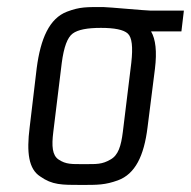

<svg xmlns="http://www.w3.org/2000/svg" viewBox="-20 -514 541 544"><path d="M273 -494C226 -494 207 -495 170 -481C120 -462 95 -405 84 -321L64 -153C55 -82 61 -35 94 -14C128 10 154 10 211 10C257 10 278 10 314 -3C363 -21 388 -72 398 -153L419 -319C425 -368 421 -403 408 -425H494L501 -484H406C393 -484 286 -494 273 -494ZM328 -140C323 -100 315 -74 293 -62C269 -48 254 -49 218 -49C183 -49 167 -48 146 -62C128 -74 126 -100 131 -140L155 -336C161 -381 171 -408 186 -419C201 -430 227 -435 266 -435C304 -435 330 -430 342 -419C354 -408 357 -381 352 -336Z"/></svg>

Font: Gamestation Condensed
Style: Italic
Weight: 400
Width: 3
Designer: Jonas Hecksher
Foundry: Jonas Hecksher, Playtypeª, e-types AS
Version: Version 1.003